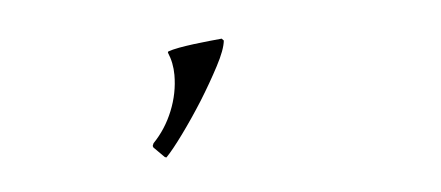

<svg xmlns="http://www.w3.org/2000/svg" viewBox="-26 -580 425 185"><g transform="rotate(-5 187.0 -487.5)"><path d="M140.1 -534.7Q144 -536.1 150.9 -537.4Q157.7 -538.6 165.3 -539.6Q172.9 -540.5 180.2 -541.3Q187.5 -542 192.4 -542.5L194.3 -540.5Q193.4 -531.7 185.3 -516.4Q177.2 -501 167 -484.6Q156.7 -468.3 146.2 -453.9Q135.7 -439.5 129.4 -433.1L127.9 -433.6L117.7 -443.8L117.2 -445.3L118.2 -447.8Q130.4 -460.4 137.2 -477.3Q144 -494.1 144 -511.7Q144 -523.4 139.6 -533.7Z"/></g></svg>

Font: CAT Linz
Style: Regular
Weight: 400
Designer: Peter Wiegel
Foundry: Peter Wiegel
Version: Version 1.08